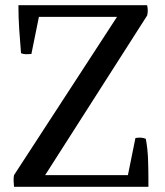

<svg xmlns="http://www.w3.org/2000/svg" viewBox="-20 -720 635 740"><path d="M34 0Q33 -11 32.5 -22.5Q32 -34 34 -45L431 -655H130L101 -512Q89 -511 80 -511Q71 -511 61 -515Q57 -562 54 -608Q51 -654 51 -700H547Q552 -678 547 -660L154 -45H473L502 -188Q514 -190 523 -189.5Q532 -189 542 -185Q549 -147 550.5 -108Q552 -69 552 -29V0Z"/></svg>

Font: Alike
Style: Regular
Weight: 400
Designer: Sveta Sebyakina
Foundry: Cyreal (www.cyreal.org)
Version: Version 1.301; ttfautohint (v1.8.4.7-5d5b)